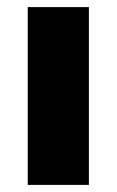

<svg xmlns="http://www.w3.org/2000/svg" viewBox="-20 -520 328 540"><path d="M58 0V-500H230V0Z"/></svg>

Font: Source Sans 3 ExtraLight Black
Style: Regular
Weight: 900
Version: Version 3.052;hotconv 1.1.0;makeotfexe 2.6.0